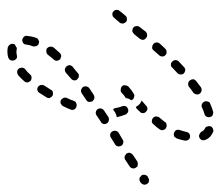

<svg xmlns="http://www.w3.org/2000/svg" viewBox="-60 -248 611 532"><g transform="rotate(90 246.0 17.5)"><path d="M117 277Q116 277 115 277Q114 277 113 277Q109 280 104 282Q104 283 103 284Q102 286 102 287Q102 289 102 292Q103 294 104 296Q105 298 108 300Q110 301 112 302Q118 303 124 303Q131 303 139 301Q141 300 143 299Q145 298 147 295Q148 293 148 291Q149 288 148 286Q147 281 143 278Q138 275 133 277Q128 278 124 278Q120 278 117 277ZM168 263Q168 268 171 272Q175 276 180 276Q185 276 189 273Q197 266 205 257Q207 255 208 253Q209 250 209 248Q209 245 207 243Q206 241 205 239Q201 236 196 236Q190 236 187 240Q180 248 172 254Q168 257 168 263ZM109 227Q109 225 108 222Q107 220 105 218Q103 217 101 216Q98 215 96 215Q93 216 91 217Q89 218 87 220Q86 222 85 224Q81 236 80 248Q79 250 80 253Q81 255 82 257Q84 259 86 260Q88 261 91 262Q96 262 100 259Q104 256 104 250Q105 241 109 232Q109 230 109 227ZM216 210Q217 215 221 218Q225 221 230 220Q235 219 238 214Q244 205 250 195Q253 191 252 186Q250 181 246 178Q241 176 236 177Q231 178 229 183Q223 192 218 200Q215 205 216 210ZM149 166Q148 161 145 157Q143 156 140 155Q138 154 136 154Q133 154 131 155Q129 156 127 158Q119 167 112 175Q111 177 110 180Q109 182 110 185Q110 187 111 189Q112 191 114 193Q118 196 123 195Q129 195 132 191Q138 183 145 175Q149 171 149 166ZM252 148Q254 152 258 155Q261 156 263 156Q266 156 268 155Q270 154 272 152Q274 151 275 148Q280 138 284 128Q286 123 284 118Q281 113 277 112Q274 111 272 111Q269 111 267 112Q265 113 263 114Q261 116 260 119Q257 128 252 138Q250 143 252 148ZM203 119Q204 114 201 110Q199 108 197 107Q195 105 192 105Q190 105 187 105Q185 106 183 108Q174 115 166 122Q164 123 163 125Q162 128 161 130Q161 133 162 135Q163 137 164 139Q168 143 173 144Q178 144 182 141Q190 134 198 127Q202 124 203 119ZM263 77Q263 71 261 67Q259 65 257 64Q255 62 252 62Q250 62 248 62Q245 63 243 64L225 76Q221 79 220 84Q219 90 222 94Q223 96 226 97Q228 99 230 99Q233 99 235 99Q237 98 239 97L257 85Q262 82 263 77ZM324 36Q325 31 322 27Q321 25 319 24Q317 22 314 22Q312 21 309 22Q307 22 305 23L287 35Q284 37 283 39Q282 41 281 43Q281 46 281 48Q281 50 283 53Q286 57 291 58Q296 59 300 56L318 44Q323 42 324 36ZM386 -3Q387 -8 384 -13Q383 -15 381 -16Q378 -18 376 -18Q374 -19 371 -18Q369 -18 367 -16L348 -5Q344 -2 343 3Q342 8 345 13Q346 15 348 16Q350 18 352 18Q355 19 357 18Q360 18 362 16L380 5Q385 2 386 -3ZM45 -12Q46 -15 46 -17Q45 -20 44 -22Q43 -24 41 -26Q37 -29 32 -28Q27 -28 24 -24Q15 -14 11 -8Q7 -4 8 1Q8 6 12 9Q16 13 21 12Q26 12 29 8Q34 3 43 -8Q45 -10 45 -12ZM305 0Q305 -1 305 -1Q305 -1 305 -1Q302 -14 298 -24Q297 -27 295 -28Q294 -30 291 -31Q289 -32 287 -32Q284 -32 282 -31Q277 -29 275 -25Q273 -20 275 -15Q278 -7 280 3Q280 5 281 7Q282 9 284 10L293 4Q298 1 305 0ZM229 -11Q224 -11 220 -14Q218 -16 217 -18Q216 -21 217 -23Q217 -26 218 -28Q219 -30 220 -32Q231 -42 240 -47Q242 -48 244 -49Q247 -49 249 -48Q252 -48 254 -46Q256 -45 257 -43Q257 -42 258 -41Q258 -41 258 -40Q256 -37 254 -33Q253 -29 252 -25Q245 -21 238 -14Q234 -10 229 -11ZM447 -44Q448 -49 445 -53Q444 -55 442 -57Q440 -58 437 -58Q435 -59 432 -58Q430 -58 428 -57L410 -45Q406 -42 404 -37Q403 -32 406 -27Q408 -25 410 -24Q412 -22 414 -22Q417 -21 419 -22Q422 -22 424 -24L442 -36Q446 -39 447 -44ZM91 -73Q90 -78 86 -81Q82 -85 77 -84Q72 -84 68 -80L55 -63Q52 -59 53 -54Q53 -49 57 -46Q59 -44 61 -44Q64 -43 66 -43Q69 -43 71 -45Q73 -46 75 -48L88 -64Q91 -68 91 -73ZM268 -64Q264 -67 259 -69Q267 -76 273 -81Q274 -83 277 -84Q279 -85 281 -85Q284 -85 286 -84Q288 -83 290 -81Q294 -78 294 -72Q294 -67 290 -64Q286 -59 280 -54Q279 -54 277 -53Q277 -54 276 -54Q273 -60 268 -64ZM492 -75Q493 -80 490 -84Q489 -86 487 -88Q485 -89 482 -89Q480 -90 477 -89Q475 -89 473 -87L470 -86Q466 -83 465 -78Q464 -72 467 -68Q469 -66 471 -65Q473 -63 475 -63Q478 -63 480 -63Q483 -64 485 -65L487 -67Q491 -70 492 -75ZM303 -108Q304 -103 308 -100Q310 -98 312 -98Q315 -97 317 -97Q320 -97 322 -99Q324 -100 325 -102Q333 -110 339 -119Q340 -121 341 -123Q341 -126 341 -128Q340 -131 339 -133Q338 -135 336 -136Q331 -139 326 -138Q321 -138 318 -133Q313 -126 306 -118Q303 -114 303 -108ZM137 -127Q137 -132 133 -135Q129 -139 124 -138Q119 -138 115 -134Q109 -127 101 -119Q98 -115 98 -110Q99 -104 103 -101Q107 -98 112 -98Q117 -98 120 -102Q127 -110 134 -118Q137 -121 137 -127ZM187 -177Q187 -182 184 -186Q180 -189 175 -190Q170 -190 166 -186Q158 -179 151 -172Q147 -168 147 -163Q147 -158 151 -154Q154 -150 160 -150Q165 -150 168 -154Q176 -161 183 -168Q187 -172 187 -177ZM341 -165Q343 -161 348 -159Q350 -158 353 -158Q355 -158 358 -159Q360 -160 361 -162Q363 -164 364 -166Q368 -177 370 -188Q371 -193 368 -198Q366 -202 361 -203Q355 -204 351 -201Q347 -198 346 -193Q344 -184 341 -175Q339 -170 341 -165ZM242 -221Q243 -226 240 -230Q237 -234 232 -235Q227 -236 222 -233Q214 -227 205 -220Q201 -217 200 -212Q200 -207 203 -203Q206 -199 211 -198Q216 -197 221 -200Q229 -207 237 -212Q241 -215 242 -221ZM353 -229Q357 -227 362 -229Q364 -230 366 -232Q368 -234 369 -236Q369 -239 369 -241Q369 -244 368 -246Q365 -253 360 -258Q355 -263 348 -266Q344 -269 339 -267Q334 -266 331 -261Q329 -256 331 -251Q332 -246 337 -244Q343 -241 345 -235Q348 -231 353 -229ZM304 -249Q306 -253 305 -258Q304 -261 303 -263Q301 -265 299 -266Q297 -267 294 -267Q292 -268 290 -267Q279 -264 268 -259Q266 -258 264 -257Q263 -255 262 -253Q261 -250 261 -248Q261 -245 262 -243Q264 -238 269 -236Q274 -234 278 -236Q288 -241 296 -243Q301 -244 304 -249Z"/></g></svg>

Font: FRB American Cursive Guidelines Dashed
Style: Italic
Weight: 400
Italic angle: -25°
Version: Version 2.0;Modular Font Editor K font №1